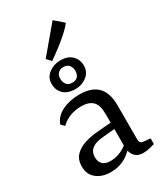

<svg xmlns="http://www.w3.org/2000/svg" viewBox="-207 -909 853 998"><g transform="rotate(-30 219.5 -410.0)"><path d="M152 8Q102 8 68.5 -18Q35 -44 35 -93Q35 -135 59.5 -159.5Q84 -184 121 -195Q158 -206 196 -209L294 -217V-179L209 -171Q165 -168 141.5 -151Q118 -134 118 -100Q118 -73 133.5 -58Q149 -43 180 -43Q213 -43 245.5 -58Q278 -73 295 -95L304 -76Q283 -39 242.5 -15.5Q202 8 152 8ZM47 -338Q62 -380 107 -402Q152 -424 210 -424Q283 -424 319 -387.5Q355 -351 355 -276V-69Q355 -47 377 -45L418 -41V-7Q408 -4 387 1Q366 6 348 6Q318 6 300.5 -11Q283 -28 279 -61V-265Q279 -321 256.5 -343.5Q234 -366 188 -366Q154 -366 123 -355Q92 -344 66 -319ZM209 -458Q163 -458 138 -482Q113 -506 114 -545Q114 -582 144.5 -604.5Q175 -627 213 -627Q258 -627 282.5 -603Q307 -579 307 -543Q307 -504 277.5 -481Q248 -458 209 -458ZM211 -495Q232 -495 243.5 -507Q255 -519 255 -541Q255 -559 244.5 -574Q234 -589 211 -589Q189 -589 177.5 -576.5Q166 -564 166 -544Q166 -525 176.5 -510Q187 -495 211 -495ZM152 -671 284 -828 337 -782Q322 -762 295 -737.5Q268 -713 236.5 -689Q205 -665 176 -645Z"/></g></svg>

Font: Rasa
Style: Regular
Weight: 400
Designer: Anna Giedrys (Yrsa+Rasa design), David Brezina (Yrsa art-direction, Rasa art-direction, design)
Foundry: Rosetta Type Foundry
Version: Version 2.004